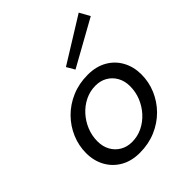

<svg xmlns="http://www.w3.org/2000/svg" viewBox="-209 -884 1032 1032"><g transform="rotate(-45 307.0 -368.0)"><path d="M356 -480.3Q419.3 -480.3 465.5 -453.9Q511.8 -427.5 536.8 -381.3Q561.9 -335.2 561.9 -277Q561.9 -220 539.6 -167.4Q517.4 -114.8 476.7 -73.6Q435.9 -32.5 380.2 -8.7Q324.4 15 258 15Q195 15 149 -11.4Q102.9 -37.8 77.5 -83.9Q52.1 -130.1 52.1 -188.2Q52.1 -245.3 74.4 -297.8Q96.6 -350.4 137.3 -391.6Q178.1 -432.8 233.8 -456.5Q289.6 -480.3 356 -480.3ZM269.5 -55.7Q311.5 -55.7 348.4 -73.6Q385.3 -91.6 413.7 -122.8Q442 -154 458 -193.1Q474 -232.3 474 -275.6Q474 -315 457.3 -345.1Q440.7 -375.2 411.6 -392.4Q382.5 -409.6 344.5 -409.6Q302.5 -409.6 265.6 -391.6Q228.7 -373.7 200.3 -342.5Q172 -311.3 156 -272.1Q140 -233 140 -189.6Q140 -150.3 156.7 -120.2Q173.3 -90 202.8 -72.8Q232.2 -55.7 269.5 -55.7ZM302.7 -592.3 558.2 -750.6 590.8 -691.6 329.5 -546.3Z"/></g></svg>

Font: Intel One Mono Light
Style: Italic
Weight: 300
Italic angle: -16°
Monospace: yes
Designer: Fred Shallcrass
Foundry: Frere-Jones Type LLC
Version: Version 1.004